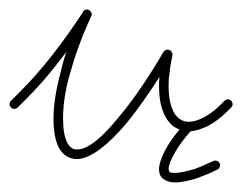

<svg xmlns="http://www.w3.org/2000/svg" viewBox="-30 -329 507 402"><path d="M-7 -118C-11 -114 -11 -108 -7 -104C-3 -100 3 -100 7 -104L28 -125C49 -146 72 -172 94 -201C99 -207 104 -214 109 -220C104 -206 100 -192 97 -178C87 -141 82 -108 82 -81C82 -54 86 -34 93 -20C102 -4 115 4 131 4C159 4 197 -26 234 -70C258 -99 282 -134 304 -168C303 -160 303 -154 303 -148C303 -121 308 -98 318 -82C325 -70 334 -62 346 -58C336 -46 327 -34 320 -22C309 -3 303 14 303 25C303 36 307 43 314 47C320 51 328 53 337 53C350 53 367 49 383 44C399 38 414 32 425 26C430 24 432 17 430 13C428 8 421 6 417 8C406 13 391 20 377 25C362 29 348 33 337 33C332 33 328 33 325 31C324 29 323 27 323 25C323 16 329 3 337 -11C346 -26 357 -41 369 -54C380 -55 392 -59 405 -65C418 -72 432 -82 445 -95L454 -104C458 -108 458 -114 454 -118C450 -122 444 -122 440 -118L431 -109C420 -98 408 -89 396 -83C385 -77 374 -74 365 -74C352 -74 342 -81 335 -92C327 -106 323 -125 323 -148C323 -156 323 -165 325 -176C326 -187 328 -199 331 -213C331 -214 331 -215 331 -215C331 -216 331 -216 331 -216C331 -217 331 -217 331 -217C331 -218 330 -218 330 -218C330 -219 330 -219 330 -219C330 -220 329 -220 329 -221C328 -222 328 -222 328 -222C327 -223 327 -223 327 -223L326 -224C325 -224 325 -224 324 -224L323 -225C322 -225 322 -225 321 -225H320H319C318 -225 318 -224 318 -224C317 -224 317 -224 317 -224C316 -224 316 -224 315 -223C314 -223 314 -222 314 -222C313 -221 313 -221 313 -221L312 -220C286 -175 252 -123 218 -83C187 -45 156 -16 131 -16C122 -16 116 -21 111 -30C105 -41 102 -59 102 -81C102 -107 106 -138 116 -173C126 -209 140 -250 161 -295C161 -295 161 -296 162 -296V-297C162 -297 162 -298 162 -299C162 -299 162 -299 162 -300C162 -301 162 -301 162 -301C162 -302 161 -302 161 -302C161 -303 161 -303 161 -303C161 -304 160 -304 160 -304C160 -305 160 -305 160 -305C159 -306 159 -306 159 -306C158 -307 158 -307 158 -307H157C157 -308 157 -308 156 -308C156 -308 155 -308 155 -309C154 -309 154 -309 154 -309C153 -309 153 -309 152 -309C152 -309 152 -309 151 -309H150C150 -309 149 -309 149 -308C148 -308 148 -308 148 -308C147 -308 147 -308 147 -307C146 -307 146 -307 146 -307C145 -306 145 -306 145 -306C144 -306 144 -305 144 -305V-304C123 -272 101 -241 79 -213C57 -185 35 -160 14 -139Z"/></svg>

Font: Mistral SingleLine OTF-SVG Regular
Style: Regular
Weight: 300
Designer: François Chastanet, Élisa Garzelli, Anais Alves, Morgane Autin
Foundry: institut supérieur des arts et du design Toulouse / isdaT
Version: Version 1.000;hotconv 1.0.117;makeotfexe 2.5.65602 DEVELOPME